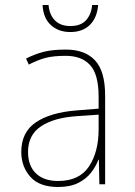

<svg xmlns="http://www.w3.org/2000/svg" viewBox="-20 -736 540 767"><path d="M212 11Q137 11 101 -30Q65 -71 65 -129Q65 -208 123.5 -247.5Q182 -287 287 -295L374 -302V-349Q374 -439 340 -476Q306 -513 243 -513Q194 -513 163 -505Q132 -497 95 -478L84 -502Q117 -519 152.5 -528.5Q188 -538 243 -538Q319 -538 359.5 -495Q400 -452 400 -354V0H377L375 -98H373Q363 -71 343.5 -46Q324 -21 292 -5Q260 11 212 11ZM212 -13Q297 -13 335.5 -71Q374 -129 374 -220V-278L287 -272Q196 -266 144 -231.5Q92 -197 92 -129Q92 -74 123.5 -43.5Q155 -13 212 -13ZM261 -608Q214 -608 183.5 -635.5Q153 -663 150 -716H174Q177 -678 199 -655Q221 -632 261 -632Q303 -632 324 -655.5Q345 -679 348 -716H372Q368 -665 339 -636.5Q310 -608 261 -608Z"/></svg>

Font: Noto Sans Mono ExtraCondensed Thin
Style: Regular
Weight: 100
Width: 2
Designer: Monotype Design Team
Foundry: Monotype Imaging Inc.
Version: Version 2.014; ttfautohint (v1.8.4.7-5d5b)